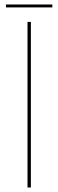

<svg xmlns="http://www.w3.org/2000/svg" viewBox="-20 -835 260 855"><path d="M102.5 0V-737.5H117.5V0ZM6.5 -802V-815H213V-802Z"/></svg>

Font: Epilogue Thin
Style: Regular
Weight: 250
Designer: Tyler Finck
Foundry: Etcetera Type Co
Version: Version 2.111